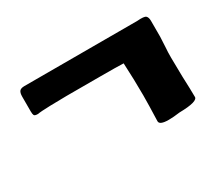

<svg xmlns="http://www.w3.org/2000/svg" viewBox="-69 -527 637 564"><g transform="rotate(-30 250.0 -245.5)"><path d="M468 -374V-320L466 -281Q465 -272 465 -251L466 -187Q468 -139 468 -117Q470 -100 406 -99Q384 -96 368 -96Q337 -96 337 -109Q339 -165 339 -196Q339 -249 336 -306Q313 -307 259 -307H143Q121 -307 87 -306Q53 -305 44 -303Q33 -303 31 -307Q29 -311 29 -320V-370Q29 -383 33.5 -388.5Q38 -394 50 -394H433Q457 -396 462.5 -391Q468 -386 468 -374Z"/></g></svg>

Font: Barrio
Style: Regular
Weight: 400
Designer: Pablo Cosgaya & Sergio Jimenez
Foundry: Pablo Cosgaya & Sergio Jimenez
Version: Version 1.005